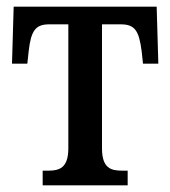

<svg xmlns="http://www.w3.org/2000/svg" viewBox="-20 -556 511 576"><path d="M108 0H363V-44H347C313 -44 286 -51 286 -111V-483H342C384 -483 397 -465 405 -402L409 -365H455L450 -536H21L16 -365H62L66 -402C73 -465 87 -483 128 -483H185V-111C185 -51 157 -44 124 -44H108Z"/></svg>

Font: Noto Serif Condensed Medium
Style: Regular
Weight: 500
Width: 3
Designer: Monotype Design Team
Foundry: Monotype Imaging Inc.
Version: Version 2.015